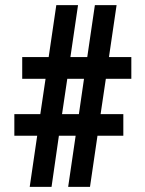

<svg xmlns="http://www.w3.org/2000/svg" viewBox="-20 -731 567 751"><path d="M275.9 -200.2H210.4L181.6 0H96.2L125.5 -200.2H36.1V-284.7H137.7L158.2 -422.9H66.9V-507.8H170.4L200.2 -710.9H285.2L255.4 -507.8H321.3L351.1 -710.9H436L406.2 -507.8H493.7V-422.9H394L373.5 -284.7H462.4V-200.2H361.3L332 0H246.6ZM222.7 -284.7H288.6L308.6 -422.9H243.2Z"/></svg>

Font: TypoPRO Roboto
Style: Bold
Weight: 700
Designer: Google
Version: Version 2.136; 2016